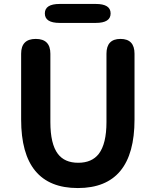

<svg xmlns="http://www.w3.org/2000/svg" viewBox="-20 -938 788 972"><path d="M87 -333V-666Q87 -741 161 -741Q235 -741 235 -666V-320Q235 -209 273 -159Q307 -114 376 -114Q445 -114 480 -159Q519 -210 519 -320V-666Q519 -741 590 -741Q661 -741 661 -666V-333Q661 14 374 14Q87 14 87 -333ZM282 -822Q207 -822 207 -870Q207 -918 282 -918H465Q540 -918 540 -870Q540 -822 465 -822Z"/></svg>

Font: Resource Han Rounded JP
Style: Bold
Weight: 700
Designer: Cyano Hao (round all glyphs); Ryoko NISHIZUKA 西塚涼子 (kana, bopomofo & ideographs); Paul D. Hunt (Latin, Greek & Cyrillic)
Foundry: Cyano Hao
Version: 0.990